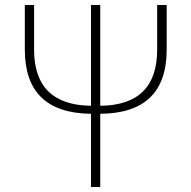

<svg xmlns="http://www.w3.org/2000/svg" viewBox="-20 -746 764 766"><path d="M645 -726V-548Q645 -294 380 -292V0H343V-292Q79 -295 79 -548V-726H116V-548Q116 -327 343 -324V-726H380V-324Q607 -326 607 -548V-726Z"/></svg>

Font: Noto Sans CJK TC Thin
Style: Regular
Weight: 250
Designer: Ryoko NISHIZUKA ???? (kana & ideographs); Paul D. Hunt (Latin, Greek & Cyrillic); Wenlong ZHANG ??? (bopomofo); Sandoll 
Foundry: Adobe Systems Incorporated
Version: Version 1.004 January 19, 2016